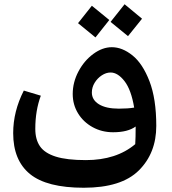

<svg xmlns="http://www.w3.org/2000/svg" viewBox="-20 -622 807 903"><path d="M715 -30Q715 98 633 179.5Q551 261 374 261Q200 261 121 196.5Q42 132 42 4Q42 -98 92 -196L172 -172Q146 -102 146 -16Q146 34 168 66Q190 98 242 114.5Q294 131 384 131Q527 131 616 56Q618 26 618 -27Q581 0 512 0Q459 0 415.5 -24Q372 -48 347 -89Q322 -130 322 -180Q322 -235 349 -286Q376 -337 419 -368.5Q462 -400 506 -400Q555 -400 603 -361.5Q651 -323 683 -240Q715 -157 715 -30ZM611 -116Q597 -200 565.5 -240.5Q534 -281 500 -281Q479 -281 458.5 -267.5Q438 -254 425 -232.5Q412 -211 412 -187Q412 -152 445.5 -131.5Q479 -111 539 -111Q582 -111 611 -116ZM500 -519 566 -602 648 -534 582 -452ZM347 -513 412 -595 494 -528 429 -446Z"/></svg>

Font: FiraGO Medium
Style: Italic
Weight: 500
Italic angle: -8°
Designer: bBox Type GmbH
Foundry: bBox Type GmbH
Version: Version 1.001